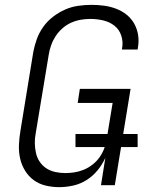

<svg xmlns="http://www.w3.org/2000/svg" viewBox="-20 -763 640 791"><path d="M224 8Q195 8 168 1.5Q141 -5 119.5 -20.5Q98 -36 83.5 -59.5Q69 -83 63 -109.5Q57 -136 58 -165Q59 -194 64 -223L117 -548Q122 -575 131.5 -601.5Q141 -628 158 -652Q175 -676 198.5 -694Q222 -712 248 -723.5Q274 -735 302 -739Q330 -743 357 -743Q383 -743 409 -739.5Q435 -736 458.5 -727Q482 -718 501.5 -702.5Q521 -687 533 -665.5Q545 -644 549 -618.5Q553 -593 548 -566L547 -559H482L483 -564Q488 -591 479.5 -616.5Q471 -642 451 -657.5Q431 -673 405 -679Q379 -685 352 -685Q332 -685 312 -681.5Q292 -678 273 -669.5Q254 -661 237.5 -646.5Q221 -632 209.5 -614.5Q198 -597 191 -577.5Q184 -558 181 -539L127 -213Q123 -192 123.5 -171.5Q124 -151 128.5 -131.5Q133 -112 144 -96Q155 -80 171 -69.5Q187 -59 207.5 -54.5Q228 -50 248 -50Q268 -50 287 -53Q306 -56 324.5 -63.5Q343 -71 360 -84Q377 -97 389 -113.5Q401 -130 408.5 -149Q416 -168 419 -187L444 -339H300L309 -397H518L453 0H396L414 -113Q402 -86 382.5 -62Q363 -38 337 -21.5Q311 -5 281.5 1.5Q252 8 224 8ZM291 -157V-211H547V-157Z"/></svg>

Font: Iosevka Light Extended Oblique
Style: Regular
Weight: 300
Width: 7
Italic angle: -9°
Monospace: yes
Designer: Belleve Invis
Foundry: Belleve Invis
Version: Version 32.5.0; ttfautohint (v1.8.4)